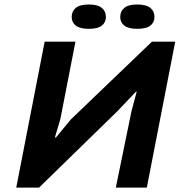

<svg xmlns="http://www.w3.org/2000/svg" viewBox="-20 -851 818 871"><path d="M576.2 -345.2 600.1 -435.1H596.7L511.7 -345.7L157.2 0H53.7L182.6 -662.1H322.3L253.9 -311L229 -227.5H233.9L301.3 -309.1L669.4 -662.1H774.9L646 0H505.4ZM305.2 -773.9Q305.2 -799.8 323.7 -815.2Q342.3 -830.6 383.8 -830.6Q423.3 -830.6 441.9 -815.2Q460.4 -799.8 460.4 -773.9Q460.4 -749.5 441.9 -734.9Q423.3 -720.2 383.8 -720.2Q342.3 -720.2 323.7 -734.9Q305.2 -749.5 305.2 -773.9ZM525.4 -773.9Q525.4 -799.8 543.9 -815.2Q562.5 -830.6 602.1 -830.6Q643.6 -830.6 662.1 -815.2Q680.7 -799.8 680.7 -773.9Q680.7 -749.5 662.1 -734.9Q643.6 -720.2 602.1 -720.2Q562.5 -720.2 543.9 -734.9Q525.4 -749.5 525.4 -773.9Z"/></svg>

Font: PT Astra Sans
Style: Bold Italic
Weight: 700
Italic angle: -16°
Designer: A.Korolkova, I. Chaeva
Foundry: ParaType Ltd
Version: Version 1.002W